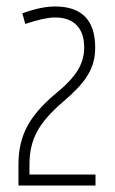

<svg xmlns="http://www.w3.org/2000/svg" viewBox="-20 -873 356 593"><path d="M37 -366Q37 -432 64 -482.5Q91 -533 151 -583Q199 -622 219.5 -655Q240 -688 240 -726Q240 -771 217 -795Q194 -819 150 -819Q134 -819 112.5 -814.5Q91 -810 58 -799L49 -832Q80 -843 104.5 -848Q129 -853 150 -853Q274 -853 274 -726Q274 -702 268.5 -681.5Q263 -661 251 -641Q239 -621 219.5 -600.5Q200 -580 173 -557Q118 -510 94.5 -466.5Q71 -423 71 -366V-334H275V-300H37Z"/></svg>

Font: Encode Sans Compressed
Style: Thin
Weight: 100
Designer: Pablo Impallari, Andres Torresi
Foundry: Pablo Impallari, Andres Torresi
Version: Version 1.000; ttfautohint (v1.00) -l 8 -r 50 -G 200 -x 14 -